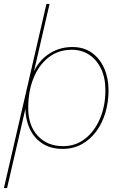

<svg xmlns="http://www.w3.org/2000/svg" viewBox="-43 -750 622 980"><path d="M-23 210 194 -730H210L120 -341L116 -350Q141 -427 197.5 -468.5Q254 -510 326 -510Q385 -510 426 -480.5Q467 -451 489 -401Q511 -351 511 -289Q511 -229 495 -175Q479 -121 448.5 -79.5Q418 -38 374.5 -14Q331 10 277 10Q214 10 170.5 -19.5Q127 -49 105.5 -100.5Q84 -152 87 -218L99 -248L-7 210ZM279 -4Q343 -4 391.5 -42Q440 -80 467.5 -145Q495 -210 495 -290Q495 -353 472.5 -399.5Q450 -446 411.5 -471Q373 -496 324 -496Q255 -496 205 -457Q155 -418 128 -351Q101 -284 101 -199Q101 -109 150 -56.5Q199 -4 279 -4Z"/></svg>

Font: Kantumruy Pro Thin
Style: Italic
Weight: 250
Italic angle: -13°
Version: Version 1.002